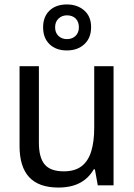

<svg xmlns="http://www.w3.org/2000/svg" viewBox="-20 -834 603 864"><path d="M243 10Q155 10 111.5 -36.5Q68 -83 68 -177V-536H155V-192Q155 -125 181 -94Q207 -63 267 -63Q317 -63 347 -86Q377 -109 390.5 -153Q404 -197 404 -259V-536H491V0H420L407 -72H402Q385 -43 361.5 -25Q338 -7 308.5 1.5Q279 10 243 10ZM281 -607Q232 -607 203 -635Q174 -663 174 -711Q174 -759 203 -786.5Q232 -814 281 -814Q328 -814 359 -787Q390 -760 390 -712Q390 -663 359.5 -635Q329 -607 281 -607ZM281 -658Q305 -658 320 -672.5Q335 -687 335 -711Q335 -736 320.5 -750.5Q306 -765 281 -765Q259 -765 243.5 -750.5Q228 -736 228 -711Q228 -687 243 -672.5Q258 -658 281 -658Z"/></svg>

Font: Noto Sans Mono SemiCondensed
Style: Regular
Weight: 400
Width: 4
Designer: Monotype Design Team
Foundry: Monotype Imaging Inc.
Version: Version 2.010